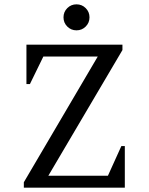

<svg xmlns="http://www.w3.org/2000/svg" viewBox="-20 -866 686 886"><path d="M90 0V-25L431 -605H180L118 -478H102V-660H545V-635L203 -55H478L540 -192H556V0ZM333 -726Q308 -726 290.5 -743.5Q273 -761 273 -786Q273 -811 290.5 -828.5Q308 -846 333 -846Q358 -846 375.5 -828.5Q393 -811 393 -786Q393 -761 375.5 -743.5Q358 -726 333 -726Z"/></svg>

Font: Spectral
Style: Regular
Weight: 400
Designer: Jean-Baptiste Levee
Foundry: Production Type
Version: Version 2.001